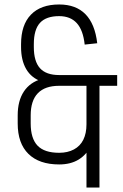

<svg xmlns="http://www.w3.org/2000/svg" viewBox="-20 -727 551 857"><path d="M244 7Q155 7 107 -40Q59 -87 59 -176V-212Q59 -277 86.5 -318.5Q114 -360 167 -375L166 -363Q120 -379 97 -418.5Q74 -458 74 -517V-530Q74 -616 118 -661.5Q162 -707 244 -707Q319 -707 361.5 -663.5Q404 -620 414 -534L358 -528Q351 -593 322.5 -624Q294 -655 244 -655Q186 -655 158.5 -625Q131 -595 131 -530V-517Q131 -453 158.5 -422.5Q186 -392 244 -392H503V-344H244Q181 -344 149 -311Q117 -278 117 -212V-176Q117 -109 147.5 -77Q178 -45 244 -45Q282 -45 310 -60Q338 -75 352 -103.5Q366 -132 366 -172H405Q405 -116 385.5 -76Q366 -36 330.5 -14.5Q295 7 244 7ZM424 -374V110H366V-374Z"/></svg>

Font: Pathway Extreme Condensed Thin
Style: Regular
Weight: 250
Width: 3
Version: Version 1.001;gftools[0.9.26]